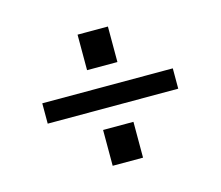

<svg xmlns="http://www.w3.org/2000/svg" viewBox="-71 -553 702 611"><g transform="rotate(-15 280.0 -247.0)"><path d="M65 -281H495V-214H65ZM230 -149H330V-31H230ZM230 -463H330V-346H230Z"/></g></svg>

Font: HK Grotesk
Style: Regular
Weight: 400
Designer: Alfredo Marco Pradil
Foundry: Hanken Design Co.
Version: Version 3.001